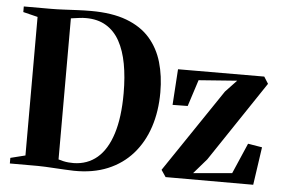

<svg xmlns="http://www.w3.org/2000/svg" viewBox="-52 -823 1326 905"><g transform="rotate(5 610.5 -371.0)"><path d="M327.5 8Q308.5 7.5 284.8 6.2Q261 5 237 3.5Q213 2 192 1Q171 0 156.5 0H24.5V-26.5L94.5 -44V-699.5L25.5 -716.5V-743H154Q183.5 -743 216 -744.8Q248.5 -746.5 281 -748Q313.5 -749.5 343 -749.5Q443.5 -749.5 512.2 -723.5Q581 -697.5 622.8 -649.8Q664.5 -602 683.2 -537.5Q702 -473 702 -395.5Q702 -306 677.5 -231.5Q653 -157 605.2 -102.8Q557.5 -48.5 487.8 -19.5Q418 9.5 327.5 8ZM323.5 -28Q388.5 -29 434.8 -68.2Q481 -107.5 505.5 -184.8Q530 -262 530 -376Q530 -453 518.5 -515Q507 -577 482.5 -621.5Q458 -666 418.2 -690Q378.5 -714 322.5 -714Q307.5 -714 293.2 -712.2Q279 -710.5 268 -708.8Q257 -707 251.5 -706.5V-39Q262.5 -35.5 274.8 -32.8Q287 -30 299.5 -29Q312 -28 323.5 -28ZM1058 -482 876.5 -468.5 836 -343 764.5 -342 775.5 -511.5 1183.5 -512.5 1204 -480 950 -100.5 889 -30 1072.5 -46 1135 -190.5 1202 -179.5 1176 0H761.5L739.5 -32.5L1005 -426Z"/></g></svg>

Font: Merriweather 120pt
Style: Bold
Weight: 700
Designer: Eben Sorkin
Foundry: Eben Sorkin
Version: Version 2.100